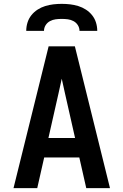

<svg xmlns="http://www.w3.org/2000/svg" viewBox="-20 -975 640 995"><path d="M50 0 232 -735H368L550 0H427L391 -159H209L173 0ZM231 -260H369L317 -490Q313 -509 308.5 -528.5Q304 -548 300 -567Q296 -548 291.5 -528.5Q287 -509 283 -490ZM116 -815Q116 -837 122.5 -858Q129 -879 142.5 -896Q156 -913 174.5 -925Q193 -937 214 -943.5Q235 -950 256.5 -952.5Q278 -955 300 -955Q322 -955 343.5 -952.5Q365 -950 386 -943.5Q407 -937 425.5 -925Q444 -913 457.5 -896Q471 -879 477.5 -858Q484 -837 484 -815H392Q392 -831 383.5 -844.5Q375 -858 361 -865.5Q347 -873 331.5 -875Q316 -877 300 -877Q284 -877 268.5 -875Q253 -873 239 -865.5Q225 -858 216.5 -844.5Q208 -831 208 -815Z"/></svg>

Font: Iosevka Aile
Style: Bold
Weight: 700
Designer: Belleve Invis
Foundry: Belleve Invis
Version: Version 28.0.1; ttfautohint (v1.8.4)